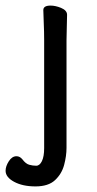

<svg xmlns="http://www.w3.org/2000/svg" viewBox="-25 -505 346 687"><path d="M133 25V-361Q133 -391 131.5 -424.5Q130 -458 130 -469Q130 -485 156 -485Q173 -485 193 -477Q215 -468 215 -452Q215 -444 214 -408Q213 -372 213 -361V24Q213 53 204.5 85Q196 117 172 139.5Q148 162 102 162Q56 162 25.5 145.5Q-5 129 -5 106Q-5 90 6.5 72Q18 54 34 54Q46 54 55 65Q67 81 79.5 84.5Q92 88 104.5 88Q117 88 125 71.5Q133 55 133 25Z"/></svg>

Font: Moon Stars Kai
Style: Bold
Weight: 700
Designer: GuiWonder
Version: Version 1.101